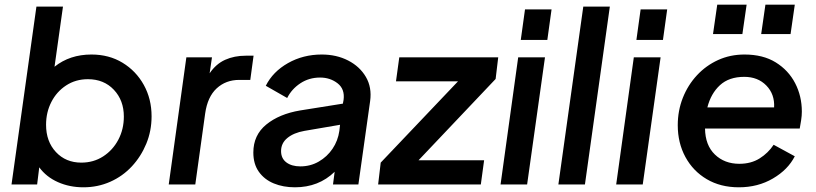

<svg xmlns="http://www.w3.org/2000/svg" viewBox="-20 -785 3474 817"><path d="M335 12Q276 12 226.5 -10Q177 -32 147 -73L138 0H29L135 -757H248L212 -501Q277 -553 369 -553Q444 -553 501.5 -518Q559 -483 592 -423.5Q625 -364 625 -290Q625 -228 602.5 -173.5Q580 -119 541 -77Q502 -35 449 -11.5Q396 12 335 12ZM326 -93Q378 -93 419 -119.5Q460 -146 483.5 -190.5Q507 -235 507 -289Q507 -358 464.5 -403Q422 -448 354 -448Q302 -448 261.5 -421.5Q221 -395 198.5 -351Q176 -307 176 -254Q176 -183 218 -138Q260 -93 326 -93Z M698 0 773 -541H882L872 -473Q899 -513 938 -530.5Q977 -548 1026 -548H1059L1045 -445H998Q941 -445 902 -409Q863 -373 853 -302L811 0Z M1235 12Q1185 12 1145 -4.5Q1105 -21 1081.5 -54Q1058 -87 1058 -136Q1058 -210 1113 -255Q1168 -300 1257 -315L1439 -344L1442 -360Q1448 -406 1416.5 -430.5Q1385 -455 1342 -455Q1295 -455 1258 -430.5Q1221 -406 1202 -368L1111 -420Q1141 -480 1205.5 -516.5Q1270 -553 1349 -553Q1412 -553 1461.5 -527.5Q1511 -502 1537 -457.5Q1563 -413 1555 -355L1505 0H1397L1404 -54Q1336 12 1235 12ZM1176 -142Q1176 -111 1198.5 -94Q1221 -77 1258 -77Q1301 -77 1336.5 -97.5Q1372 -118 1395 -152Q1418 -186 1424 -228L1427 -254L1275 -228Q1230 -220 1203 -198Q1176 -176 1176 -142Z M1589 0 1600 -93 1929 -439H1665L1679 -541H2100L2089 -449L1761 -103H2040L2026 0Z M2196 -615 2214 -745H2327L2309 -615ZM2110 0 2185 -541H2299L2223 0Z M2356 0 2462 -757H2575L2469 0Z M2688 -615 2706 -745H2819L2801 -615ZM2602 0 2677 -541H2791L2715 0Z M3124 12Q3046 12 2987.5 -22.5Q2929 -57 2896.5 -117Q2864 -177 2864 -252Q2864 -314 2885.5 -368.5Q2907 -423 2945.5 -464.5Q2984 -506 3035.5 -529.5Q3087 -553 3148 -553Q3227 -553 3281 -519.5Q3335 -486 3363.5 -431Q3392 -376 3392 -310Q3392 -293 3389 -273.5Q3386 -254 3383 -238H2980Q2981 -167 3022 -127.5Q3063 -88 3126 -88Q3176 -88 3212.5 -111Q3249 -134 3272 -169L3362 -120Q3333 -63 3269 -25.5Q3205 12 3124 12ZM3147 -458Q3082 -458 3043.5 -422.5Q3005 -387 2990 -328H3274Q3277 -384 3241 -421Q3205 -458 3147 -458ZM3014 -640 3032 -765H3157L3139 -640ZM3219 -640 3237 -765H3362L3344 -640Z"/></svg>

Font: Plus Jakarta Sans SemiBold
Style: Italic
Weight: 600
Italic angle: -8°
Designer: Gumpita Rahayu
Foundry: Tokotype
Version: Version 2.071; ttfautohint (v1.8.4.7-5d5b);gftools[0.9.29]